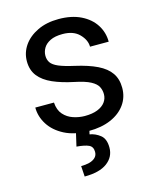

<svg xmlns="http://www.w3.org/2000/svg" viewBox="-113 -616 742 907"><g transform="rotate(-15 258.0 -163.0)"><path d="M262.7 9.8Q192.9 9.8 144.5 -15.1Q96.2 -40 71.3 -79.3Q46.4 -118.7 46.4 -162.6H137.7Q140.1 -125.5 159.4 -103.8Q178.7 -82 206.8 -72.8Q234.9 -63.5 262.7 -63.5Q299.8 -63.5 325 -73.5Q350.1 -83.5 363 -100.8Q376 -118.2 376 -140.1Q376 -159.7 367.4 -176.5Q358.9 -193.4 333 -207.3Q307.1 -221.2 254.9 -231.9Q196.3 -244.1 153.6 -262.9Q110.8 -281.7 87.6 -311Q64.5 -340.3 64.5 -383.8Q64.5 -425.8 88.6 -460.7Q112.8 -495.6 157 -516.8Q201.2 -538.1 260.3 -538.1Q323.7 -538.1 368.9 -515.9Q414.1 -493.7 438 -456.3Q461.9 -418.9 461.9 -373.5H370.6Q370.6 -406.2 342 -435.5Q313.5 -464.8 260.3 -464.8Q223.1 -464.8 200 -453.4Q176.8 -441.9 166.3 -424.1Q155.8 -406.2 155.8 -386.7Q155.8 -367.2 165.5 -352.8Q175.3 -338.4 201.4 -327.1Q227.5 -315.9 277.3 -304.7Q342.3 -290 384.3 -269.5Q426.3 -249 446.8 -219.2Q467.3 -189.5 467.3 -146.5Q467.3 -100.6 441.9 -65.2Q416.5 -29.8 370.6 -10Q324.7 9.8 262.7 9.8ZM267.1 0 261.2 25.9Q289.6 30.8 312.7 49.3Q335.9 67.9 335.9 110.4Q335.9 156.2 298.1 184.3Q260.3 212.4 187.5 212.4L184.1 160.6Q206.5 160.6 224.9 155.8Q243.2 150.9 254.2 140.1Q265.1 129.4 265.1 112.3Q265.1 87.4 246.3 78.4Q227.5 69.3 186.5 65.9L201.7 0Z"/></g></svg>

Font: Heebo
Style: Regular
Weight: 400
Designer: Oded Ezer
Foundry: Ezer Type House
Version: Version 3.100